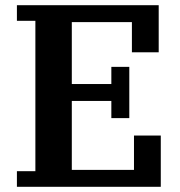

<svg xmlns="http://www.w3.org/2000/svg" viewBox="-20 -718 692 738"><path d="M45 -60H116V-638H45V-698H590V-517H487V-633H256V-395H408V-461H477V-264H408V-330H256V-65H495V-197H598V0H45Z"/></svg>

Font: IBM Plex Serif SemiBold
Style: Regular
Weight: 600
Designer: Mike Abbink, Paul van der Laan, Pieter van Rosmalen
Foundry: Bold Monday
Version: Version 2.5